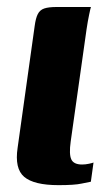

<svg xmlns="http://www.w3.org/2000/svg" viewBox="-20 -525 312 549"><path d="M147.3 4.4Q77.1 4.4 49.2 -19.3Q21.4 -42.9 30.4 -102.6L79.2 -451Q82.2 -473.5 88.2 -485Q94.2 -496.6 106.6 -500.8Q119.1 -505 142.3 -505H240Q238.7 -501.6 234.8 -482.7Q230.8 -463.8 227.5 -441.3L182.1 -120Q177.1 -84.4 183.8 -69.5Q190.5 -54.6 214.8 -54.6Q224.2 -54.6 234.5 -56.8Q244.7 -59 247.4 -60.3L239.8 -5.4Q232.8 -4.4 213 0Q193.2 4.4 147.3 4.4Z"/></svg>

Font: Genos Thin
Style: Italic
Weight: 100
Italic angle: -8°
Designer: Robert E. Leuschke
Foundry: Robert E. Leuschke
Version: Version 1.010